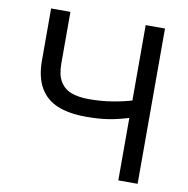

<svg xmlns="http://www.w3.org/2000/svg" viewBox="-79 -784 841 861"><g transform="rotate(10 341.0 -353.5)"><path d="M172.9 -707V-470.7Q172.9 -420.9 190.4 -391.1Q208 -361.3 240.7 -348.6Q273.4 -335.9 322.3 -335.9Q377 -335.9 428.2 -344.2Q479.5 -352.5 527.3 -367.2V-288.1Q475.6 -271.5 430.2 -263.7Q384.8 -255.9 322.3 -255.9Q246.1 -255.9 193.4 -277.3Q140.6 -298.8 112.8 -346.7Q85 -394.5 85 -470.7V-707ZM603.5 -707V0H515.6V-707Z"/></g></svg>

Font: WEMIX Pretendard Variable
Style: Regular
Weight: 400
Designer: Base glyphs from Inter by Rasmus Andersson; Hangeul glyphs from Noto Sans CJK(Source Han Sans) by Jang Soo-young and Kan
Foundry: Kil Hyung-jin
Version: Version 1.000;Glyphs 3.2 (3208)